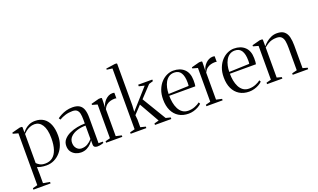

<svg xmlns="http://www.w3.org/2000/svg" viewBox="-99 -1406 3665 2215"><g transform="rotate(-20 1733.5 -298.5)"><path d="M4.5 222V204L64 188.5V-448L0.5 -465.5V-479L100.5 -505H124L132.5 -498.5V-432Q141 -445.5 161.8 -465.8Q182.5 -486 215.2 -501.8Q248 -517.5 292 -517.5Q353.5 -517.5 396.8 -488.5Q440 -459.5 462.8 -403.8Q485.5 -348 485.5 -267.5Q485.5 -208 467 -157.2Q448.5 -106.5 415.2 -68.8Q382 -31 338.2 -10Q294.5 11 244 11Q206 11 175.2 4.2Q144.5 -2.5 131.5 -9L133.5 80.5V189L215 204V222ZM237.5 -14Q291.5 -14 328 -42.8Q364.5 -71.5 383.2 -127.8Q402 -184 402 -265.5Q402 -321.5 392.5 -362.5Q383 -403.5 365.5 -430.2Q348 -457 324.5 -470.2Q301 -483.5 273 -483.5Q240 -483.5 212.5 -471.5Q185 -459.5 165 -443.5Q145 -427.5 133.5 -415V-58Q144 -45.5 169.5 -29.8Q195 -14 237.5 -14Z M669.5 7Q638 7 606.5 -6.5Q575 -20 553.8 -48.5Q532.5 -77 532.5 -122Q532.5 -167.5 560.5 -199.8Q588.5 -232 632.8 -252.5Q677 -273 727.2 -282.5Q777.5 -292 822 -292V-343.5Q822 -383 816 -412.8Q810 -442.5 791.8 -459.2Q773.5 -476 736 -476Q687.5 -476 647 -463.2Q606.5 -450.5 574 -431L560.5 -451.5Q579.5 -466 608 -481.2Q636.5 -496.5 672.5 -506.8Q708.5 -517 750.5 -517Q804.5 -517 835.8 -496.8Q867 -476.5 880.2 -437.8Q893.5 -399 893.5 -343.5V-25H946.5V-8.5Q936 -5 924.2 -1.5Q912.5 2 899.2 4.2Q886 6.5 870.5 6.5Q848 6.5 835.8 -3.2Q823.5 -13 823.5 -34.5V-85.5Q815 -69.5 794.2 -47.5Q773.5 -25.5 742.2 -9.2Q711 7 669.5 7ZM689 -35Q732.5 -35 763.2 -53Q794 -71 822 -101.5V-267Q767 -267 718 -251.8Q669 -236.5 638.2 -206.2Q607.5 -176 607.5 -131Q607.5 -102.5 619 -80.8Q630.5 -59 649.2 -47Q668 -35 689 -35Z M977.5 0V-18L1036.5 -33.5V-448L973.5 -465.5V-479L1071 -505H1100.5L1108 -499L1107.5 -458L1105 -377L1106.5 -387Q1110 -408.5 1121.5 -430.5Q1133 -452.5 1151 -471Q1169 -489.5 1191.5 -501Q1214 -512.5 1239 -512.5Q1248 -512.5 1254 -511.5Q1260 -510.5 1264 -509V-440Q1260 -442 1255.2 -443Q1250.5 -444 1244 -444Q1217.5 -444 1192 -437.5Q1166.5 -431 1144.8 -414Q1123 -397 1107.5 -365.5V-33.5L1176.5 -18V0Z M1279 0V-18L1339.5 -33.5V-780L1272 -789.5V-803L1381 -819H1402L1409 -812.5V-301L1404.5 -224L1621 -467L1554 -483V-502.5H1727.5V-483L1675.5 -467.5L1543.5 -327L1720.5 -33.5L1778 -19V0H1577.5V-18L1634.5 -33.5L1494.5 -280L1403.5 -183L1409 -128V-33.5L1471.5 -18V0Z M1989 11Q1919.5 11 1869.5 -19.8Q1819.5 -50.5 1792.5 -107.2Q1765.5 -164 1765.5 -242.5Q1765.5 -309.5 1785.2 -360.5Q1805 -411.5 1837.5 -446.5Q1870 -481.5 1909.2 -499.2Q1948.5 -517 1987.5 -517Q2071 -517 2121 -470.2Q2171 -423.5 2172 -334Q2172.5 -304.5 2171 -288.2Q2169.5 -272 2167 -259.5H1847Q1847 -217 1854.8 -175Q1862.5 -133 1880 -98.5Q1897.5 -64 1926.5 -43.2Q1955.5 -22.5 1998 -22.5Q2041 -22.5 2079.5 -38Q2118 -53.5 2140 -72L2150.5 -52Q2132.5 -34.5 2106.8 -20.2Q2081 -6 2050.8 2.5Q2020.5 11 1989 11ZM1847.5 -281.5 2096 -290.5Q2098 -302 2098.2 -312.2Q2098.5 -322.5 2098.5 -333Q2098.5 -408.5 2072.5 -450.2Q2046.5 -492 1990 -492Q1952 -492 1924.8 -473.2Q1897.5 -454.5 1880.5 -423.8Q1863.5 -393 1855.5 -355.8Q1847.5 -318.5 1847.5 -281.5Z M2209 0V-18L2268 -33.5V-448L2205 -465.5V-479L2302.5 -505H2332L2339.5 -499L2339 -458L2336.5 -377L2338 -387Q2341.5 -408.5 2353 -430.5Q2364.5 -452.5 2382.5 -471Q2400.5 -489.5 2423 -501Q2445.5 -512.5 2470.5 -512.5Q2479.5 -512.5 2485.5 -511.5Q2491.5 -510.5 2495.5 -509V-440Q2491.5 -442 2486.8 -443Q2482 -444 2475.5 -444Q2449 -444 2423.5 -437.5Q2398 -431 2376.2 -414Q2354.5 -397 2339 -365.5V-33.5L2408 -18V0Z M2733.5 11Q2664 11 2614 -19.8Q2564 -50.5 2537 -107.2Q2510 -164 2510 -242.5Q2510 -309.5 2529.8 -360.5Q2549.5 -411.5 2582 -446.5Q2614.5 -481.5 2653.8 -499.2Q2693 -517 2732 -517Q2815.5 -517 2865.5 -470.2Q2915.5 -423.5 2916.5 -334Q2917 -304.5 2915.5 -288.2Q2914 -272 2911.5 -259.5H2591.5Q2591.5 -217 2599.2 -175Q2607 -133 2624.5 -98.5Q2642 -64 2671 -43.2Q2700 -22.5 2742.5 -22.5Q2785.5 -22.5 2824 -38Q2862.5 -53.5 2884.5 -72L2895 -52Q2877 -34.5 2851.2 -20.2Q2825.5 -6 2795.2 2.5Q2765 11 2733.5 11ZM2592 -281.5 2840.5 -290.5Q2842.5 -302 2842.8 -312.2Q2843 -322.5 2843 -333Q2843 -408.5 2817 -450.2Q2791 -492 2734.5 -492Q2696.5 -492 2669.2 -473.2Q2642 -454.5 2625 -423.8Q2608 -393 2600 -355.8Q2592 -318.5 2592 -281.5Z M3012.5 -33.5V-448L2949.5 -465.5V-479L3048 -505H3075.5L3083.5 -499V-458.5V-417.5Q3100.5 -439 3126.8 -461.2Q3153 -483.5 3186.8 -498.5Q3220.5 -513.5 3259.5 -513.5Q3318 -513.5 3348.5 -487.2Q3379 -461 3390 -415.8Q3401 -370.5 3401 -313.5V-33.5L3458.5 -18V0H3268.5V-18L3330 -33.5V-310Q3330 -355.5 3324 -390.5Q3318 -425.5 3298.5 -445.5Q3279 -465.5 3238 -465.5Q3205 -465.5 3179.2 -458.5Q3153.5 -451.5 3131 -437.5Q3108.5 -423.5 3083.5 -403V-33.5L3141.5 -18V0H2953.5V-18Z"/></g></svg>

Font: Merriweather 144pt Light
Style: Regular
Weight: 300
Version: Version 2.100